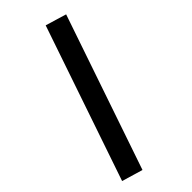

<svg xmlns="http://www.w3.org/2000/svg" viewBox="-259 -764 923 923"><g transform="rotate(-45 202.0 -302.5)"><path d="M271.5 -713.4 378.4 -681.2 108.9 107.4 2 75.7Z"/></g></svg>

Font: Vazir WOL-UI
Style: Bold-WOL-UI
Weight: 700
Designer: Saber Rastikerdar
Foundry: Saber Rastikerdar
Version: Version 30.1.0